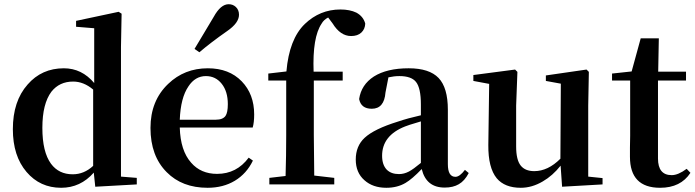

<svg xmlns="http://www.w3.org/2000/svg" viewBox="-20 -875 3297 911"><path d="M270 16Q170 16 106 -59Q41 -135 41 -262Q41 -395 111 -474Q178 -551 283 -551Q368 -551 427 -481V-741L341 -748V-776L543 -819L557 -810L554 -652V-37L629 -31V0L432 11L425 -56Q362 16 270 16ZM325 -48Q379 -48 422 -88V-450Q377 -488 327 -488Q262 -488 224 -440Q181 -383 181 -268Q181 -154 222 -98Q259 -48 325 -48Z M965 16Q844 16 771 -58Q694 -135 694 -268Q694 -397 778 -477Q855 -551 966 -551Q1067 -551 1127 -489Q1186 -428 1186 -332Q1186 -294 1179 -270H833Q836 -160 887 -103Q933 -50 1010 -50Q1103 -50 1160 -127L1180 -113Q1150 -51 1094.5 -17.5Q1039 16 965 16ZM833 -307H1004Q1037 -307 1050 -325Q1061 -341 1061 -381Q1061 -441 1032 -477.5Q1003 -514 957 -514Q906 -514 874 -465Q837 -411 833 -307ZM926 -627 903 -643Q915 -663 939 -703Q973 -759 994 -795Q1027 -855 1065 -855Q1085 -855 1099 -842Q1114 -828 1114 -805Q1114 -766 1057 -727Q981 -674 926 -627Z M1258 0V-31L1335 -40Q1338 -136 1338 -235V-493H1253V-526L1339 -536Q1352 -689 1426 -761Q1498 -830 1595 -830Q1640 -830 1671 -815Q1704 -797 1713 -763Q1712 -737 1694.5 -720.5Q1677 -704 1646 -704Q1595 -704 1558 -764L1537 -792Q1516 -781 1506 -763Q1462 -698 1468 -535H1606V-493H1469V-235Q1469 -170 1471 -42L1566 -31V0Z M1813 16Q1749 16 1709 -20Q1668 -56 1668 -118Q1668 -182 1710 -221Q1755 -263 1868 -298Q1915 -314 1977 -328V-379Q1977 -457 1954 -486Q1932 -514 1875 -514Q1850 -514 1823 -508L1809 -436Q1803 -359 1744 -359Q1693 -359 1684 -405Q1694 -473 1754 -512Q1816 -551 1919 -551Q2017 -551 2061 -505Q2105 -459 2105 -354V-96Q2105 -36 2141 -36Q2161 -36 2186 -69L2204 -54Q2185 -17 2157 -1Q2130 15 2090 15Q2002 15 1981 -73Q1935 -25 1904 -7Q1865 16 1813 16ZM1873 -49Q1897 -49 1920 -61Q1941 -72 1977 -102V-299Q1972 -298 1964 -295Q1916 -281 1902 -275Q1793 -232 1793 -136Q1793 -93 1815 -70Q1836 -49 1873 -49Z M2451 16Q2375 16 2337 -29Q2296 -79 2297 -187L2301 -477L2226 -491V-519L2424 -545L2435 -534L2429 -374V-180Q2429 -116 2451 -89Q2472 -63 2515 -63Q2580 -63 2639 -122L2641 -478L2570 -491V-517L2763 -545L2774 -534L2771 -374V-37L2839 -30V0L2647 11L2640 -89Q2602 -41 2555 -14Q2504 16 2451 16Z M3112 16Q2969 16 2969 -131Q2969 -146 2969 -175Q2970 -210 2970 -231V-493H2884V-526L2977 -536L3020 -693H3106L3103 -535H3235V-493H3102V-123Q3102 -44 3167 -44Q3198 -44 3238 -74L3256 -55Q3210 16 3112 16Z"/></svg>

Font: GenRyuMin TW B
Style: Regular
Weight: 700
Version: Version 1.501;PS 1;hotconv 16.6.51;makeotf.lib2.5.65220